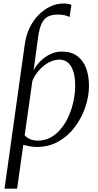

<svg xmlns="http://www.w3.org/2000/svg" viewBox="-20 -848 570 1121"><path d="M6.5 253.5 125 -591.5Q132.5 -644 153.8 -687.2Q175 -730.5 206.2 -761.8Q237.5 -793 274.2 -810.2Q311 -827.5 349.5 -827.5Q364.5 -827.5 376.5 -825.5Q388.5 -823.5 397 -819.5L386 -748.5Q372.5 -756 355.5 -759.5Q338.5 -763 319.5 -763Q283.5 -763 260.2 -751.2Q237 -739.5 223.5 -711.2Q210 -683 203 -634.5L176.5 -438.5Q193.5 -469 218.8 -493.5Q244 -518 275.2 -532.5Q306.5 -547 340.5 -547Q395.5 -547 430.5 -521.2Q465.5 -495.5 482.5 -450.5Q499.5 -405.5 499.5 -346.5Q499.5 -287 478.8 -224.5Q458 -162 418.8 -108.8Q379.5 -55.5 323 -22.8Q266.5 10 194.5 10Q175 10 154.5 6.2Q134 2.5 116 -2L80 253.5ZM201.5 -27Q244 -27 278.5 -47Q313 -67 339.2 -100.2Q365.5 -133.5 383.2 -175.2Q401 -217 410 -261.8Q419 -306.5 419 -348Q419 -421 394.8 -460.5Q370.5 -500 326.5 -500Q294.5 -500 263.2 -482.5Q232 -465 207 -436.5Q182 -408 169 -375L124 -58.5Q137 -43.5 156.5 -35.2Q176 -27 201.5 -27Z"/></svg>

Font: Merriweather 72pt Light
Style: Italic
Weight: 300
Italic angle: -7.8°
Version: Version 2.101